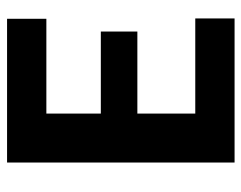

<svg xmlns="http://www.w3.org/2000/svg" viewBox="-92 -608 700 557"><g transform="rotate(-90 258.5 -330.0)"><path d="M65 0V-660H207V0ZM159 0V-114H483V0ZM159 -282V-388H445V-282ZM159 -546V-660H482V-546Z"/></g></svg>

Font: Bricolage Grotesque SemiCondensed
Style: Bold
Weight: 700
Width: 4
Designer: Mathieu Triay
Foundry: Atelier Triay
Version: Version 1.001;gftools[0.9.33.dev8+g029e19f]